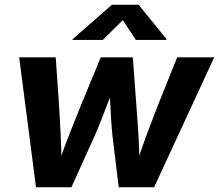

<svg xmlns="http://www.w3.org/2000/svg" viewBox="-20 -787 920 807"><path d="M131.3 0 60.6 -545.9H214.2L228.2 -344Q231.2 -289.9 234.8 -226.3Q238.5 -162.6 238 -85.3H221.3Q246.8 -160.8 272.2 -224.7Q297.6 -288.6 320.1 -344L403.4 -545.9H538.3L553.2 -344Q557 -289.9 561.5 -226.3Q566 -162.6 566.3 -85.3H549.9Q574.1 -161.1 597.9 -224.6Q621.7 -288.1 643.6 -344L724.5 -545.9H880.2L627.8 0H478.9L453.4 -210.7Q450 -240.6 447.5 -278.8Q445.1 -317 443.1 -357.4Q441.1 -397.7 438.4 -433H464.1Q449.9 -398 434.5 -357.8Q419.2 -317.6 404.2 -279.2Q389.1 -240.8 375.4 -210.5L280.2 0ZM412.2 -619.1H284.9L285.6 -622.7L450.4 -767.1H562.6L679.8 -622.7L679.1 -619.1H551.3L495.9 -702.2Z"/></svg>

Font: Inter
Style: Italic
Weight: 400
Italic angle: -9.3988°
Designer: Rasmus Andersson
Foundry: rsms
Version: Version 4.001;git-66647c0bb